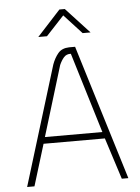

<svg xmlns="http://www.w3.org/2000/svg" viewBox="-60 -945 723 992"><g transform="rotate(-5 302.0 -449.5)"><path d="M230 -619Q242 -652 261.5 -675.5Q281 -699 319 -700H350L565 0H531L462 -215H144L78 0H40ZM154 -249H452L325 -666Q302 -667 288.5 -651.5Q275 -636 265 -613ZM286 -899H314L436 -767H395L303 -867L210 -767H165Z"/></g></svg>

Font: Panefresco 1wt
Style: Regular
Weight: 250
Version: Version 1.000